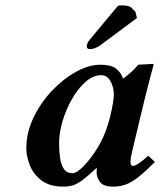

<svg xmlns="http://www.w3.org/2000/svg" viewBox="-20 -685 597 715"><path d="M340 -39Q340 -42 340 -48Q340 -54 341 -58L339 -59Q308 -30 288 -15Q268 0 252 5Q236 10 216 10Q164 10 133.5 -14Q103 -38 90.5 -71Q78 -104 78 -132Q78 -191 104.5 -246.5Q131 -302 173 -346.5Q215 -391 263 -417.5Q311 -444 354 -444Q393 -444 412 -429.5Q431 -415 438 -392Q455 -404 469 -417Q483 -430 495 -444L550 -447Q552 -447 552 -444Q552 -444 548.5 -430.5Q545 -417 539.5 -397Q534 -377 529 -356.5Q524 -336 520 -321L473 -125Q466 -96 466 -83Q466 -67 475 -67Q490 -67 532 -105L557 -82Q522 -47 497 -27Q472 -7 450 1.5Q428 10 402 10Q364 10 352 -8Q340 -26 340 -39ZM373 -195Q383 -222 390 -250Q397 -278 400.5 -300.5Q404 -323 404 -331Q404 -360 391.5 -382.5Q379 -405 357 -405Q327 -405 299 -380.5Q271 -356 248.5 -317Q226 -278 213 -234Q200 -190 200 -151Q200 -124 203.5 -98.5Q207 -73 217.5 -56.5Q228 -40 250 -40Q264 -40 286.5 -61.5Q309 -83 333 -118.5Q357 -154 373 -195ZM419 -663Q425 -665 434 -665Q461 -665 469.5 -656Q478 -647 484 -642L490 -618L353 -516Q343 -509 333 -505.5Q323 -502 315 -502Q303 -502 303 -513Q303 -515 305 -522Q307 -529 314 -537Z"/></svg>

Font: Libertinus Serif SemiBold
Style: Italic
Weight: 600
Italic angle: -11.5°
Designer: Philipp H. Poll, Khaled Hosny
Foundry: Caleb Maclennan
Version: Version 7.051;RELEASE